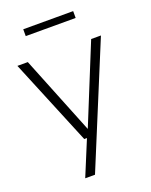

<svg xmlns="http://www.w3.org/2000/svg" viewBox="-172 -824 894 1135"><g transform="rotate(-20 275.0 -256.5)"><path d="M236 0 12.5 -541.5H78L276 -49L476.5 -541.5H538L223.5 220H162L253 0ZM119 -690V-733H433V-690Z"/></g></svg>

Font: Encode Sans SmExp Lt
Style: Regular
Weight: 300
Width: 6
Designer: Multiple Designers
Foundry: Impallari Type
Version: Version 3.002; ttfautohint (v1.8.3) -l 8 -r 50 -G 200 -x 14 